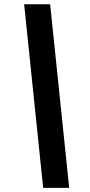

<svg xmlns="http://www.w3.org/2000/svg" viewBox="-20 -782 426 911"><path d="M184.8 109.4 94.6 -761.7H217.9L308.3 109.4Z"/></svg>

Font: Adwaita Sans
Style: Italic
Weight: 400
Italic angle: -9.39999°
Designer: Rasmus Andersson
Foundry: rsms
Version: Version 4.001;git-9221beed3